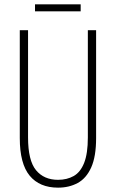

<svg xmlns="http://www.w3.org/2000/svg" viewBox="-20 -853 533 883"><path d="M422 -218Q422 -133 399.5 -83Q377 -33 337.5 -11.5Q298 10 247 10Q162 10 116.5 -45Q71 -100 71 -218V-714H109V-221Q109 -115 145.5 -70.5Q182 -26 247 -26Q288 -26 319 -43.5Q350 -61 367 -104Q384 -147 384 -221V-714H422ZM351 -833V-801H141V-833Z"/></svg>

Font: Noto Sans Khmer ExtraCondensed ExtraLight
Style: Regular
Weight: 250
Width: 2
Designer: Danh Hong and the Monotype Design Team
Foundry: Monotype Imaging Inc.
Version: Version 2.004